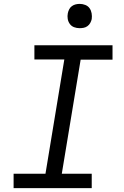

<svg xmlns="http://www.w3.org/2000/svg" viewBox="-20 -968 640 988"><path d="M50 0V-74H214L311 -662H157V-735H559V-661H395L298 -74H452V0ZM390 -823Q375 -823 361.5 -828Q348 -833 339.5 -844.5Q331 -856 328.5 -870.5Q326 -885 329 -900Q331 -910 336 -920Q341 -930 350 -936.5Q359 -943 369.5 -945.5Q380 -948 390 -948Q405 -948 419 -942.5Q433 -937 441 -925.5Q449 -914 451.5 -899.5Q454 -885 452 -870Q450 -860 444.5 -850Q439 -840 430 -833.5Q421 -827 410.5 -825Q400 -823 390 -823Z"/></svg>

Font: Iosevka Slab Extended
Style: Italic
Weight: 400
Width: 7
Italic angle: -9°
Monospace: yes
Designer: Belleve Invis
Foundry: Belleve Invis
Version: Version 11.1.0; ttfautohint (v1.8.3)